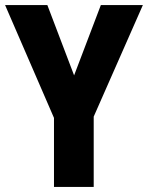

<svg xmlns="http://www.w3.org/2000/svg" viewBox="-20 -734 581 754"><path d="M271 -438 376 -714H541L348 -276V0H192V-271L0 -714H166Z"/></svg>

Font: Noto Sans Tamil Condensed ExtraBold
Style: Regular
Weight: 800
Width: 3
Designer: Jelle Bosma - Monotype Design Team
Foundry: Monotype Imaging Inc.
Version: Version 2.004; ttfautohint (v1.8.4.7-5d5b)